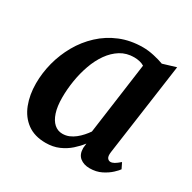

<svg xmlns="http://www.w3.org/2000/svg" viewBox="-132 -696 838 838"><g transform="rotate(30 286.5 -277.0)"><path d="M466 -98.5Q463 -76.5 469.2 -68Q475.5 -59.5 485 -59.5Q493.5 -59.5 503.8 -65.2Q514 -71 529.5 -84.5L543.5 -56Q538.5 -48 521.5 -32Q504.5 -16 478.8 -3Q453 10 420 10Q390 10 371 -5.5Q352 -21 352 -53L354.5 -76.5Q338.5 -55.5 316 -35.5Q293.5 -15.5 264.2 -2.8Q235 10 198 10Q142 10 105.2 -17Q68.5 -44 50.5 -90.5Q32.5 -137 32.5 -194.5Q32.5 -247 46.2 -299.8Q60 -352.5 87 -400Q114 -447.5 153.8 -484.5Q193.5 -521.5 245.2 -542.8Q297 -564 359.5 -564Q385.5 -564 414.8 -557.5Q444 -551 465 -543L531 -563ZM398.5 -494.5Q388 -501 374.8 -504Q361.5 -507 347.5 -507Q309 -507 279.2 -488.5Q249.5 -470 227.2 -438.5Q205 -407 190.8 -367Q176.5 -327 169.5 -283.5Q162.5 -240 162.5 -198.5Q162.5 -153.5 172.5 -123Q182.5 -92.5 200.2 -76.8Q218 -61 241.5 -61Q259.5 -61 275 -67.5Q290.5 -74 304 -84.8Q317.5 -95.5 329 -108.5Q340.5 -121.5 349 -134Z"/></g></svg>

Font: Merriweather 28pt SemiBold
Style: Italic
Weight: 600
Italic angle: -7.8°
Version: Version 2.101